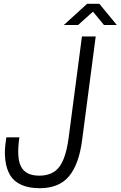

<svg xmlns="http://www.w3.org/2000/svg" viewBox="-20 -970 629 1001"><path d="M588.9 -839.8H522L464.8 -909.2L387.2 -839.8H313L434.1 -950.2H498ZM407.2 -779.8H479L408.2 -240.2Q392.1 -114.3 340.1 -51.5Q288.1 11.2 187 11.2Q129.9 11.2 90.8 -6.6Q51.8 -24.4 32.5 -57.1Q13.2 -89.8 7.6 -136.5Q2 -183.1 11.2 -240.2L13.2 -253.9H81.1Q65.4 -147 90.1 -100.6Q114.7 -54.2 185.1 -54.2Q253.9 -54.2 288.8 -99.6Q323.7 -145 337.9 -252Z"/></svg>

Font: Cooper Hewitt
Style: Book Italic
Weight: 706
Designer: Village Type and Design LLC
Foundry: Cooper Hewitt Smithsonian Design Museum
Version: 1.000